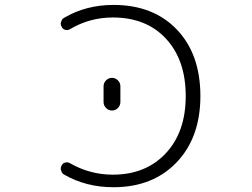

<svg xmlns="http://www.w3.org/2000/svg" viewBox="-20 -784 1040 792"><path d="M445.3 -711.9Q349.6 -711.9 267.6 -663.1Q258.8 -658.2 248.5 -661.1Q238.3 -664.1 234.4 -673.8Q230.5 -679.7 230.5 -686.5Q230.5 -690.4 232.4 -694.3Q235.4 -706.1 245.1 -710.9Q335 -763.7 448.2 -763.7Q612.3 -763.7 709.5 -662.1Q806.6 -560.5 806.6 -387.7Q806.6 -216.8 708.5 -114.3Q610.4 -11.7 448.2 -11.7Q335 -11.7 245.1 -63.5Q235.4 -68.4 232.4 -80.1Q230.5 -84 230.5 -87.9Q230.5 -94.7 234.4 -101.6Q238.3 -110.4 248.5 -113.3Q258.8 -116.2 267.6 -111.3Q350.6 -63.5 445.3 -63.5Q581.1 -63.5 663.6 -151.4Q746.1 -239.3 746.1 -387.7Q746.1 -536.1 665 -624Q584 -711.9 445.3 -711.9ZM407.2 -363.3V-427.7Q407.2 -442.4 417.5 -452.6Q427.7 -462.9 441.9 -462.9Q456.1 -462.9 466.3 -452.6Q476.6 -442.4 476.6 -427.7V-363.3Q476.6 -348.6 466.3 -338.4Q456.1 -328.1 441.9 -328.1Q427.7 -328.1 417.5 -338.4Q407.2 -348.6 407.2 -363.3Z"/></svg>

Font: Rounded-X Mgen+ 1mn light
Style: Regular
Weight: 200
Designer: [Source Han Sans]
Ryoko NISHIZUKA  (kana & ideographs); Paul D. Hunt (Latin, Greek & Cyrillic); Wenlong ZHANG  (bopomofo
Version: Version 1.059.20150602